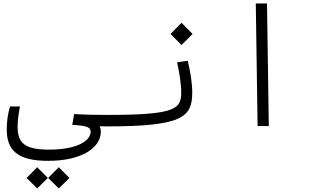

<svg xmlns="http://www.w3.org/2000/svg" viewBox="-20 -713 1798 1086"><path d="M252.4 196.8C438.5 196.8 550.3 125.5 550.3 31.2C550.3 20 547.9 9.8 543.9 1C555.2 1.5 567.4 2 580.1 2C616.7 2 633.3 -8.3 633.3 -33.7C633.3 -54.7 621.1 -63 585.9 -63C535.6 -63 459 -64 399.4 -67.9L388.7 -6.8C476.1 -1.5 492.7 7.3 492.7 32.7C492.7 82 418 133.3 259.3 133.3C119.6 133.3 79.6 96.7 79.6 2.9C79.6 -35.6 85.4 -70.3 92.8 -110.8H36.6C23.9 -68.4 18.1 -23.4 18.1 18.1C18.1 135.7 76.7 196.8 252.4 196.8ZM190.4 353 250.5 293.5 190.4 232.9 130.4 293.5ZM312.5 353 372.6 293.5 312.5 232.9 252.4 293.5Z M580.1 2C1012.7 2 1067.4 -49.3 1067.4 -191.4C1067.4 -241.2 1057.1 -306.2 1042 -369.1L981.9 -360.8C994.1 -301.8 1004.9 -241.2 1004.9 -192.4C1004.9 -97.2 977.1 -63 585.9 -63C575.2 -63 567.4 -53.7 567.4 -33.7C567.4 -9.8 570.8 2 580.1 2ZM1006.8 -458.5 1069.3 -521 1006.8 -584 944.3 -521Z M1437 0H1500.5L1490.2 -693.4H1426.8Z"/></svg>

Font: Cascadia Mono Light
Style: Regular
Weight: 300
Monospace: yes
Designer: Aaron Bell
Foundry: Saja Typeworks
Version: Version 2404.023